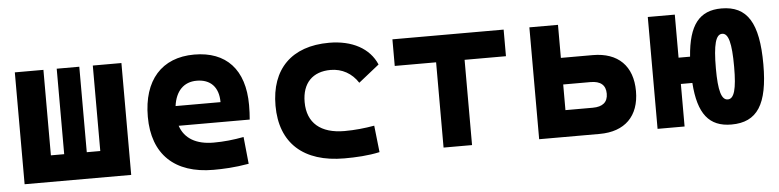

<svg xmlns="http://www.w3.org/2000/svg" viewBox="-38 -701 3593 885"><g transform="rotate(-5 1758.0 -258.5)"><path d="M46.4 0H539.6V-517.6H407.2V-122.1H344.7V-517.6H240.2V-122.1H178.7V-517.6H46.4Z M919.9 9.8C961.9 9.8 1017.1 7.8 1083.5 -3.9L1070.8 -128.9C1023.4 -120.1 978.5 -115.2 931.6 -115.2C850.6 -115.2 797.4 -146.5 777.3 -206.5H1106C1107.9 -227.5 1108.9 -249 1108.9 -273.4C1108.9 -438.5 1024.4 -527.3 877 -527.3C726.1 -527.3 639.2 -428.7 639.2 -259.8C639.2 -85.9 740.7 9.8 919.9 9.8ZM771 -298.3C780.3 -367.7 818.4 -406.2 877.9 -406.2C941.4 -406.2 979 -368.2 979 -298.3Z M1525.4 9.8C1578.6 9.8 1636.2 6.8 1689 -4.9L1675.3 -128.4C1630.9 -120.6 1584 -115.7 1537.1 -115.7C1427.2 -115.7 1365.2 -167.5 1365.2 -264.6C1365.2 -352.5 1414.1 -401.9 1497.1 -401.9C1549.8 -401.9 1595.2 -376.5 1624 -331.5L1719.7 -407.7C1687.5 -483.9 1607.9 -527.3 1501 -527.3C1327.1 -527.3 1230 -428.7 1230 -259.8C1230 -85.9 1336.9 9.8 1525.4 9.8Z M1984.9 0H2116.7V-394.5H2308.1V-517.6H1793.5V-394.5H1984.9Z M2427.2 0H2707C2824.2 0 2891.1 -66.4 2891.1 -182.1C2891.1 -298.3 2824.2 -364.7 2707 -364.7H2559.6V-517.6H2427.2ZM2559.6 -123V-241.7H2686C2732.4 -241.7 2755.9 -221.7 2755.9 -182.1C2755.9 -143.1 2732.4 -123 2686 -123Z M3316.4 9.8C3436 9.8 3486.8 -68.8 3486.8 -253.9C3486.8 -445.8 3436 -527.3 3316.4 -527.3C3214.4 -527.3 3164.1 -464.4 3153.3 -318.4H3100.1V-517.6H2975.1V0H3100.1V-196.8H3153.3C3163.1 -52.7 3213.4 9.8 3316.4 9.8ZM3309.6 -106.9C3280.3 -106.9 3267.1 -150.4 3267.1 -253.9C3267.1 -364.3 3280.3 -410.6 3309.6 -410.6C3338.9 -410.6 3351.6 -364.3 3351.6 -253.9C3351.6 -150.4 3338.9 -106.9 3309.6 -106.9Z"/></g></svg>

Font: Cascadia Code
Style: Bold
Weight: 700
Monospace: yes
Designer: Aaron Bell
Foundry: Saja Typeworks
Version: Version 2404.023